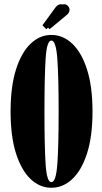

<svg xmlns="http://www.w3.org/2000/svg" viewBox="-20 -876 483 907"><path d="M222.5 11Q168 11 124.5 -30.2Q81 -71.5 55.5 -151.5Q30 -231.5 30 -349Q30 -467 55.5 -547.5Q81 -628 124.5 -669.5Q168 -711 222.5 -711Q277.5 -711 321.5 -669.5Q365.5 -628 391.2 -547.5Q417 -467 417 -349Q417 -231.5 391.2 -151.5Q365.5 -71.5 321.5 -30.2Q277.5 11 222.5 11ZM222.5 -15.5Q244.5 -15.5 250.8 -100.2Q257 -185 257 -349Q257 -513 250.8 -598.8Q244.5 -684.5 222.5 -684.5Q201 -684.5 195.5 -598.8Q190 -513 190 -349Q190 -185 195.5 -100.2Q201 -15.5 222.5 -15.5ZM198.5 -738 180.5 -756.5 241 -839.5Q253 -856 267.5 -856Q271.5 -856 275 -855Q279 -856 282.5 -856Q293 -856 300.8 -848Q308.5 -840 308.5 -829.5Q308.5 -814.5 292.5 -803L214 -738L207 -745.5Z"/></svg>

Font: Imbue 50pt Black
Style: Regular
Weight: 900
Designer: Tyler Finck
Foundry: Etcetera Type Company
Version: Version 1.102; ttfautohint (v1.8.3)